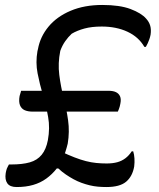

<svg xmlns="http://www.w3.org/2000/svg" viewBox="-20 -739 640 774"><path d="M65 -373H418Q436 -373 447.5 -367.5Q459 -362 464 -350.5Q469 -339 465 -320Q464 -315 462.5 -309Q461 -303 459 -298.5Q457 -294 455 -289H113Q92 -289 79 -295Q66 -301 60.5 -315Q55 -329 59 -352Q60 -357 61.5 -360.5Q63 -364 63.5 -367Q64 -370 65 -373ZM390 -632Q350 -632 320.5 -624Q291 -616 269 -603Q255 -590 243 -573Q231 -556 223 -534Q213 -484 219 -437Q225 -390 236.5 -345Q248 -300 254.5 -254Q261 -208 253 -160Q251 -152 248.5 -143Q246 -134 243 -125Q240 -116 235 -107L232 -140L248 -104L226 -128Q256 -114 280.5 -104.5Q305 -95 326.5 -89.5Q348 -84 368.5 -82Q389 -80 410 -80Q434 -80 452.5 -85Q471 -90 485.5 -101Q500 -112 511 -129H517Q521 -116 522 -100.5Q523 -85 521 -68Q514 -28 488.5 -6.5Q463 15 409 15Q392 15 375 13.5Q358 12 341.5 8Q325 4 308.5 -2Q292 -8 276.5 -16.5Q261 -25 245.5 -35.5Q230 -46 215 -60H209Q190 -36 166.5 -19Q143 -2 113.5 6.5Q84 15 47 15Q20 15 9.5 0Q-1 -15 3 -41Q4 -46 5 -50.5Q6 -55 7.5 -59Q9 -63 11.5 -67.5Q14 -72 16 -76H26Q70 -76 100 -84.5Q130 -93 148 -115Q166 -137 173 -174Q182 -223 174 -267.5Q166 -312 153 -356Q140 -400 131.5 -443.5Q123 -487 131 -533L133 -541Q142 -591 175.5 -631.5Q209 -672 264.5 -695.5Q320 -719 392 -719Q463 -719 506.5 -702.5Q550 -686 569 -664Q581 -651 585.5 -635.5Q590 -620 587 -599Q585 -589 582 -580.5Q579 -572 575.5 -564.5Q572 -557 568 -550H562Q539 -590 494 -611Q449 -632 390 -632Z"/></svg>

Font: Rec Mono Duotone
Style: Italic
Weight: 400
Italic angle: -10°
Monospace: yes
Version: Version 1.085; ttfautohint (v1.8.4.7-5d5b)